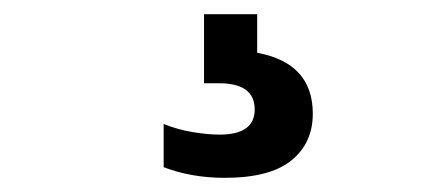

<svg xmlns="http://www.w3.org/2000/svg" viewBox="-20 -30 596 271"><path d="M297 221Q250.5 221 211 206V145Q231 153 252.2 156.5Q273.5 160 290 160Q339.5 160 339.5 124.5Q339.5 87.5 289 87.5H268V-10H343V44.5Q421.5 59 421.5 130.5Q421.5 172 391.2 196.5Q361 221 297 221Z"/></svg>

Font: Encode Sans SmCnd
Style: Bold
Weight: 700
Width: 4
Designer: Multiple Designers
Foundry: Impallari Type
Version: Version 3.002; ttfautohint (v1.8.3) -l 8 -r 50 -G 200 -x 14 